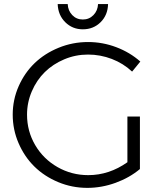

<svg xmlns="http://www.w3.org/2000/svg" viewBox="-20 -910 795 936"><path d="M383.8 -767.1Q333 -767.1 298.1 -801.8Q263.2 -836.4 261.2 -890.1H310.1Q311.5 -857.9 332.3 -836.4Q353 -814.9 383.8 -814.9Q414.6 -814.9 435.5 -836.4Q456.5 -857.9 458 -890.1H506.8Q505.4 -836.4 470.5 -801.8Q435.5 -767.1 383.8 -767.1ZM601.1 -119.1V-341.8H662.1V-85.9Q611.3 -43.5 543.5 -18.8Q475.6 5.9 405.8 5.9Q331.1 5.9 263.7 -22.2Q196.3 -50.3 147.7 -98.1Q99.1 -146 70.6 -211.9Q42 -277.8 42 -351.1Q42 -423.8 70.8 -489.3Q99.6 -554.7 148.7 -602.1Q197.8 -649.4 265.9 -677.2Q334 -705.1 409.2 -705.1Q480.5 -705.1 546.9 -679.9Q613.3 -654.8 664.1 -609.9L624 -561Q581.1 -601.1 525.1 -622.6Q469.2 -644 409.2 -644Q348.1 -644 293.2 -620.8Q238.3 -597.7 198.5 -558.6Q158.7 -519.5 135.3 -465.1Q111.8 -410.6 111.8 -351.1Q111.8 -270.5 151.6 -202.6Q191.4 -134.8 260.3 -95.5Q329.1 -56.2 410.2 -56.2Q512.2 -56.2 601.1 -119.1Z"/></svg>

Font: Montserrat arm Light
Style: Regular
Weight: 300
Designer: Julieta Ulanovsky
Foundry: Julieta Ulanovsky
Version: Version 6.000;PS 006.000;hotconv 1.0.88;makeotf.lib2.5.64775